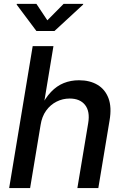

<svg xmlns="http://www.w3.org/2000/svg" viewBox="-20 -964 642 984"><path d="M188 -323.2 134.3 0H26.9L147.5 -727.5H253.9L201.7 -412.1H187.5Q211.9 -461.9 241.5 -492.9Q271 -523.9 306.9 -538.3Q342.8 -552.7 384.8 -552.7Q440.4 -552.7 479.7 -529.3Q519 -505.9 536.1 -460.2Q553.2 -414.6 541.5 -346.7L483.9 0H376.5L432.1 -333.5Q441.9 -393.1 416 -426Q390.1 -459 336.9 -459Q301.3 -459 269.8 -443.1Q238.3 -427.2 216.6 -397.2Q194.8 -367.2 188 -323.2ZM166.5 -944.3 222.7 -859.9 306.2 -944.3H406.7L405.8 -940.4L259.3 -805.2H166.5L65.4 -940.4L66.4 -944.3Z"/></svg>

Font: Inter Medium
Style: Italic
Weight: 500
Italic angle: -9.3988°
Designer: Rasmus Andersson
Foundry: rsms
Version: Version 4.001;git-66647c0bb